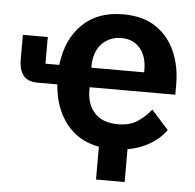

<svg xmlns="http://www.w3.org/2000/svg" viewBox="-50 -584 788 775"><g transform="rotate(5 344.5 -197.0)"><path d="M483 7V140H367V7Q283 -8 234 -71Q185 -134 178 -229H98Q58 -229 40 -252Q22 -275 22 -317V-416H123V-308H179Q191 -412 253 -473Q315 -534 418 -534Q500 -534 552.5 -498Q605 -462 630.5 -402.5Q656 -343 656 -271V-229H309V-216Q309 -160 341 -125Q373 -90 436 -90Q483 -90 514 -110.5Q545 -131 569 -161L638 -84Q613 -49 573 -25.5Q533 -2 483 7ZM420 -438Q387 -438 361.5 -422.5Q336 -407 322.5 -379.5Q309 -352 309 -316V-308H523V-317Q523 -354 511 -380.5Q499 -407 476 -422.5Q453 -438 420 -438Z"/></g></svg>

Font: IBM Plex Sans SemiBold
Style: Regular
Weight: 600
Designer: Mike Abbink, Paul van der Laan, Pieter van Rosmalen
Foundry: Bold Monday
Version: Version 3.201